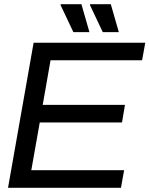

<svg xmlns="http://www.w3.org/2000/svg" viewBox="-20 -888 707 908"><path d="M18 0 139 -686H667L652 -603H219L182 -392H571L557 -309H168L128 -83H567L552 0ZM466 -736 405 -865 407 -868H504L542 -736ZM327 -736 266 -865 268 -868H365L403 -736Z"/></svg>

Font: Archivo VF Beta
Style: Italic
Weight: 400
Italic angle: -10°
Designer: Hector Gatti
Foundry: Omnibus-Type
Version: Version 1.002